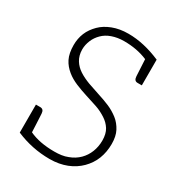

<svg xmlns="http://www.w3.org/2000/svg" viewBox="-174 -822 861 938"><g transform="rotate(30 257.0 -353.5)"><path d="M459 -279C449 -298 435 -316 418 -329C401 -342 383 -353 362 -362C341 -371 318 -379 296 -386C274 -393 252 -401 231 -408C210 -416 191 -425 174 -436C157 -447 144 -460 134 -476C124 -492 118 -512 118 -536C118 -554 122 -571 129 -588C136 -605 146 -619 159 -632C172 -645 188 -655 208 -662C228 -669 250 -673 276 -673C324 -673 368 -665 408 -648C411 -591 413 -559 413 -554C414 -538 420 -529 434 -529H458V-674C395 -701 335 -715 276 -715C243 -715 214 -710 188 -700C162 -690 141 -677 124 -660C107 -643 93 -624 84 -602C75 -580 71 -557 71 -533C71 -503 76 -477 86 -457C96 -437 110 -421 127 -407C144 -393 162 -383 183 -374C204 -365 227 -357 249 -350C271 -343 292 -336 314 -329C335 -322 354 -312 371 -301C388 -290 401 -277 411 -261C421 -245 426 -224 426 -199C426 -176 422 -154 414 -134C406 -114 395 -97 380 -82C365 -67 346 -55 324 -47C302 -38 277 -35 249 -35C193 -35 146 -44 108 -62C107 -76 107 -91 106 -107C105 -123 105 -136 104 -147C103 -158 103 -164 103 -165C102 -181 95 -189 81 -189H57V-57V-44V-31C118 -5 181 8 247 8C283 8 315 2 343 -9C371 -20 395 -36 414 -55C433 -74 449 -97 459 -123C469 -149 474 -177 474 -207C474 -236 469 -260 459 -279Z"/></g></svg>

Font: SVN-Aleo
Style: Light
Weight: 300
Designer: Alessio Laiso
Version: Version 1.2.2